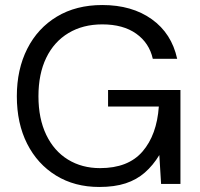

<svg xmlns="http://www.w3.org/2000/svg" viewBox="-20 -732 797 764"><path d="M375 12Q277 12 203 -33.5Q129 -79 88 -160Q47 -241 47 -349Q47 -456 88.5 -538Q130 -620 206.5 -666Q283 -712 387 -712Q505 -712 584 -655.5Q663 -599 685 -498H588Q574 -561 522 -598Q470 -635 387 -635Q310 -635 252.5 -600.5Q195 -566 164 -502Q133 -438 133 -349Q133 -260 164 -195.5Q195 -131 250.5 -97Q306 -63 378 -63Q490 -63 547 -129Q604 -195 612 -308H410V-374H698V0H621L614 -115Q589 -74 556.5 -45.5Q524 -17 480 -2.5Q436 12 375 12Z"/></svg>

Font: DM Sans 20pt
Style: Regular
Weight: 400
Version: Version 4.004;gftools[0.9.30]